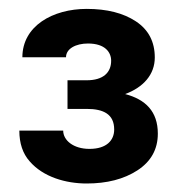

<svg xmlns="http://www.w3.org/2000/svg" viewBox="-20 -737 413 436"><path d="M176.8 -489.7C215.3 -489.7 239.3 -477.5 239.3 -442.9C239.3 -418.9 222.7 -398.9 183.1 -398.9C146.5 -398.9 123.5 -418.5 123.5 -440.4H23.9C23.9 -411.6 31.7 -388.2 47.4 -370.6C78.1 -335 129.4 -320.3 176.8 -320.3C222.7 -320.3 261.2 -330.1 292 -350.1C322.8 -370.1 338.4 -397.9 338.4 -433.6C338.4 -483.9 310.5 -511.2 264.2 -523.4C305.2 -538.6 331.5 -567.4 331.5 -606.4C331.5 -642.1 317.4 -669.4 288.6 -688.5C259.8 -707.5 222.7 -716.8 176.8 -716.8C100.1 -716.8 30.8 -678.2 30.8 -606.9H129.9C129.9 -626.5 152.3 -638.2 179.7 -638.2C218.8 -638.2 232.4 -618.2 232.4 -599.1C232.4 -572.3 214.4 -554.7 176.8 -554.7H133.3V-489.7Z"/></svg>

Font: Vazirmatn
Style: Bold
Weight: 700
Designer: Saber Rastikerdar
Foundry: Saber Rastikerdar
Version: Version 33.003